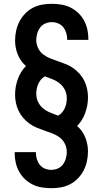

<svg xmlns="http://www.w3.org/2000/svg" viewBox="-20 -843 540 1006"><path d="M249 143Q224 143 199 139Q174 135 151.5 124Q129 113 110.5 95.5Q92 78 80 56Q68 34 62.5 9.5Q57 -15 57 -40V-46H168V-43Q168 -26 173 -9.5Q178 7 188.5 20.5Q199 34 215.5 40.5Q232 47 249 47Q266 47 282.5 40Q299 33 309.5 19Q320 5 325 -12.5Q330 -30 330 -47Q330 -69 320 -89.5Q310 -110 292.5 -123Q275 -136 254 -144Q233 -152 212.5 -159Q192 -166 171.5 -174.5Q151 -183 133.5 -196Q116 -209 101.5 -225.5Q87 -242 77.5 -262Q68 -282 63.5 -303.5Q59 -325 59 -347Q59 -367 62.5 -387.5Q66 -408 73 -427.5Q80 -447 90.5 -464.5Q101 -482 116 -497Q102 -509 91 -524.5Q80 -540 73 -557.5Q66 -575 62.5 -593.5Q59 -612 59 -631Q59 -656 64.5 -681.5Q70 -707 81.5 -729.5Q93 -752 111 -771Q129 -790 152 -802Q175 -814 200 -818.5Q225 -823 251 -823Q276 -823 301 -819Q326 -815 348.5 -804Q371 -793 389.5 -775.5Q408 -758 420 -736Q432 -714 437.5 -689.5Q443 -665 443 -640V-634H332V-637Q332 -654 327 -670.5Q322 -687 311.5 -700.5Q301 -714 284.5 -720.5Q268 -727 251 -727Q234 -727 217.5 -720Q201 -713 190.5 -699Q180 -685 175 -667.5Q170 -650 170 -633Q170 -611 180 -590.5Q190 -570 207.5 -557Q225 -544 246 -536Q267 -528 287.5 -521Q308 -514 328.5 -505.5Q349 -497 366.5 -484Q384 -471 398.5 -454.5Q413 -438 422.5 -418Q432 -398 436.5 -376.5Q441 -355 441 -333Q441 -313 437.5 -292.5Q434 -272 427 -252.5Q420 -233 409.5 -215.5Q399 -198 384 -183Q398 -171 409 -155.5Q420 -140 427 -122.5Q434 -105 437.5 -86.5Q441 -68 441 -49Q441 -24 435.5 1.5Q430 27 418.5 49.5Q407 72 389 91Q371 110 348 122Q325 134 300 138.5Q275 143 249 143ZM284 -237Q296 -243 305 -253.5Q314 -264 319.5 -276.5Q325 -289 327.5 -302.5Q330 -316 330 -329Q330 -351 320.5 -371Q311 -391 294 -405Q277 -419 256.5 -427Q236 -435 216 -443Q204 -437 195 -426.5Q186 -416 180.5 -403.5Q175 -391 172.5 -377.5Q170 -364 170 -351Q170 -329 179.5 -309Q189 -289 206 -275Q223 -261 243.5 -253Q264 -245 284 -237Z"/></svg>

Font: Iosevka Term
Style: Bold
Weight: 700
Monospace: yes
Designer: Belleve Invis
Foundry: Belleve Invis
Version: Version 30.0.1